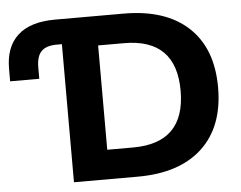

<svg xmlns="http://www.w3.org/2000/svg" viewBox="-51 -766 1040 827"><g transform="rotate(-5 469.5 -352.5)"><path d="M236 0V-597H214Q168 -597 147 -575.5Q126 -554 126 -506V-457H0V-511Q0 -606 54.5 -655.5Q109 -705 216 -705H512Q693 -705 791.5 -613.5Q890 -522 890 -353Q890 -184 791.5 -92Q693 0 512 0ZM391 -127H503Q728 -127 728 -353Q728 -578 503 -578H391Z"/></g></svg>

Font: Nunito Sans ExtraBold
Style: Regular
Weight: 800
Designer: Vernon Adams
Foundry: Vernon Adams
Version: Version 3.101; ttfautohint (v1.8.4.7-5d5b);gftools[0.9.27]